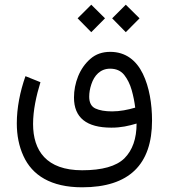

<svg xmlns="http://www.w3.org/2000/svg" viewBox="-20 -589 725 825"><path d="M461.9 -510.3 520.5 -450.7 579.6 -510.3 520.5 -568.8ZM313.5 -510.3 372.1 -450.7 431.2 -510.3 372.1 -568.8ZM333 215.8C535.6 215.8 633.3 117.2 633.3 -70.8C633.3 -142.6 621.6 -214.8 593.8 -272C565.9 -329.1 520.5 -366.2 453.6 -366.2C419.9 -366.2 391.6 -356.4 368.7 -336.4C345.7 -316.4 328.1 -291.5 315.9 -261.7C303.7 -231.4 297.9 -200.7 297.9 -169.9C297.9 -83.5 351.6 -40.5 458.5 -40.5C501 -40.5 531.7 -47.9 566.9 -58.1C566.9 6.8 549.3 56.6 514.6 91.3C479.5 125.5 418.9 142.6 333 142.6C179.2 142.6 122.1 58.1 122.1 -56.2C122.1 -114.3 135.7 -177.2 153.8 -235.8L89.4 -261.7C65.9 -195.3 52.2 -125 52.2 -59.1C52.2 -7.3 61.5 39.6 80.6 81.1C118.2 164.1 198.7 215.8 333 215.8ZM461.9 -110.4C431.2 -110.4 407.2 -114.7 389.6 -123C372.1 -131.3 363.3 -148.4 363.3 -173.3C363.3 -190.4 366.2 -208 372.6 -227.1C384.8 -264.2 410.6 -293.9 453.1 -293.9C479 -293.9 499 -285.2 513.7 -267.1C527.8 -249 538.6 -227.5 545.9 -201.7C553.2 -175.8 558.1 -150.4 561 -126.5C529.3 -117.2 495.6 -110.4 461.9 -110.4Z"/></svg>

Font: Vazirmatn Light
Style: Regular
Weight: 300
Designer: Saber Rastikerdar
Foundry: Saber Rastikerdar
Version: Version 33.003